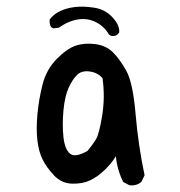

<svg xmlns="http://www.w3.org/2000/svg" viewBox="-20 -555 540 575"><path d="M368 0 349 -10Q331 -46 327 -87Q315 -67 294 -46.5Q273 -26 250 -15Q227 -4 195.5 -5Q164 -6 141.5 -30Q119 -54 107.5 -77.5Q96 -101 92 -134Q88 -167 92 -212Q96 -257 107.5 -302Q119 -347 149.5 -378Q180 -409 206 -418Q232 -427 264.5 -423Q297 -419 317.5 -399Q338 -379 358 -343.5Q378 -308 386 -214Q394 -120 413 -30L403 -10Q389 2 368 0ZM242 -103Q257 -121 267 -137Q277 -153 286 -209Q295 -265 287 -321Q272 -338 248 -341Q224 -344 210.5 -330.5Q197 -317 185.5 -292Q174 -267 170 -224Q166 -181 170 -144.5Q174 -108 189.5 -95Q205 -82 242 -103ZM312 -448 306 -452Q293 -475 268.5 -488Q244 -501 215 -497Q186 -493 156 -472L139 -470L133 -474Q127 -484 129 -497Q141 -513 160.5 -522Q180 -531 204.5 -534Q229 -537 262 -532Q295 -527 317 -503Q339 -479 337 -458Q328 -444 312 -448Z"/></svg>

Font: NaniFont Regular
Style: Regular
Weight: 400
Designer: Nanigashitei
Version: Version 1.036